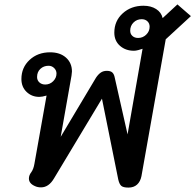

<svg xmlns="http://www.w3.org/2000/svg" viewBox="-20 -840 885 870"><path d="M516 -26 442 -393 225 -32Q201 9 166 9Q151 9 140 4Q111 -8 111 -31Q111 -46 122 -60Q132 -74 136 -98L191 -407Q171 -401 158 -401Q124 -401 100.5 -423.5Q77 -446 77 -482Q77 -534 114 -568.5Q151 -603 207 -603Q252 -603 279 -579Q306 -555 306 -516Q306 -511 304 -497L255 -220L415 -488Q425 -503 436.5 -511Q448 -519 464 -519Q481 -519 489 -511.5Q497 -504 500 -488L558 -231L626 -619Q618 -616 606.5 -613Q595 -610 587 -610Q549 -610 523.5 -632.5Q498 -655 498 -692Q498 -745 536 -779.5Q574 -814 630 -814Q664 -814 687.5 -799Q711 -784 717 -758L784 -820L845 -767L731 -662L621 -42Q616 -17 601 -3.5Q586 10 562 10Q539 10 530 2.5Q521 -5 516 -26ZM658 -719Q658 -734 648 -743.5Q638 -753 622 -753Q600 -753 585 -738Q570 -723 570 -701Q570 -686 580 -677Q590 -668 606 -668Q627 -668 642.5 -683Q658 -698 658 -719ZM236 -507Q236 -521 225.5 -531.5Q215 -542 200 -542Q178 -542 163 -528Q148 -514 148 -491Q148 -476 158.5 -466.5Q169 -457 185 -457Q206 -457 221 -472Q236 -487 236 -507Z"/></svg>

Font: Niramit Medium
Style: Italic
Weight: 500
Italic angle: -10°
Designer: Katatrad Aksorn Co.,Ltd.
Foundry: Cadson Demak Co.,Ltd.
Version: Version 1.000; ttfautohint (v1.6)